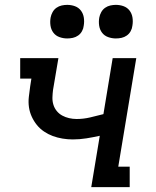

<svg xmlns="http://www.w3.org/2000/svg" viewBox="-20 -769 640 789"><path d="M355 0 390 -211Q363 -205 335 -200.5Q307 -196 279 -196Q258 -196 237 -199.5Q216 -203 197 -210Q178 -217 161 -228.5Q144 -240 131.5 -255.5Q119 -271 110.5 -289.5Q102 -308 99 -328.5Q96 -349 98.5 -371Q101 -393 104 -414L109 -446H63V-530H220L198 -400Q196 -385 195.5 -369Q195 -353 199.5 -338.5Q204 -324 213.5 -312.5Q223 -301 236 -294Q249 -287 264 -283.5Q279 -280 295 -280Q323 -280 350.5 -286.5Q378 -293 405 -300L443 -530H540L466 -84H513V0ZM456 -611Q440 -611 424.5 -616.5Q409 -622 399.5 -634.5Q390 -647 387.5 -663.5Q385 -680 388 -697Q390 -708 396 -719Q402 -730 412 -737Q422 -744 433.5 -746.5Q445 -749 456 -749Q473 -749 488 -743.5Q503 -738 512.5 -725.5Q522 -713 524.5 -696.5Q527 -680 524 -663Q523 -652 517 -641Q511 -630 501 -623Q491 -616 479.5 -613.5Q468 -611 456 -611ZM256 -611Q240 -611 224.5 -616.5Q209 -622 199.5 -634.5Q190 -647 187.5 -663.5Q185 -680 188 -697Q190 -708 196 -719Q202 -730 212 -737Q222 -744 233.5 -746.5Q245 -749 256 -749Q273 -749 288 -743.5Q303 -738 312.5 -725.5Q322 -713 324.5 -696.5Q327 -680 324 -663Q323 -652 317 -641Q311 -630 301 -623Q291 -616 279.5 -613.5Q268 -611 256 -611Z"/></svg>

Font: Iosevka Slab Medium Extended
Style: Italic
Weight: 500
Width: 7
Italic angle: -9°
Monospace: yes
Designer: Belleve Invis
Foundry: Belleve Invis
Version: Version 11.1.0; ttfautohint (v1.8.3)